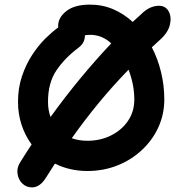

<svg xmlns="http://www.w3.org/2000/svg" viewBox="-20 -731 790 832"><path d="M119 81Q94 81 77 64.5Q60 48 56 22.5Q52 -3 67 -27Q91 -66 117 -105Q89 -143 73.5 -190Q58 -237 58 -290Q58 -350 75.5 -401.5Q93 -453 120 -494Q147 -535 177 -564.5Q207 -594 232 -612Q232 -615 232 -619Q232 -655 267.5 -683Q303 -711 370 -711Q424 -711 470.5 -691Q517 -671 555 -636Q572 -652 588 -666Q611 -689 630.5 -697.5Q650 -706 669 -706Q697 -706 710.5 -682.5Q724 -659 716.5 -625Q709 -591 675 -560Q656 -543 638 -526Q664 -476 678 -418Q692 -360 692 -300Q692 -236 666.5 -180Q641 -124 595 -81Q549 -38 488.5 -14Q428 10 359 10Q282 10 218 -22Q200 6 181 36Q154 81 119 81ZM188 -290Q188 -254 199 -224Q261 -310 327.5 -390.5Q394 -471 462 -543Q443 -561 420 -570.5Q397 -580 372 -580Q359 -580 348 -578Q348 -545 321 -525Q261 -480 224.5 -426Q188 -372 188 -290ZM562 -300Q562 -364 537 -429Q468 -358 407.5 -284.5Q347 -211 291 -132Q322 -121 359 -121Q415 -121 461 -144Q507 -167 534.5 -207Q562 -247 562 -300Z"/></svg>

Font: Shantell Sans Normal
Style: Regular
Weight: 600
Designer: Stephen Nixon, Anya Danilova, Shantell Martin
Foundry: Arrow Type
Version: Version 1.009;[a7da0bfa3]